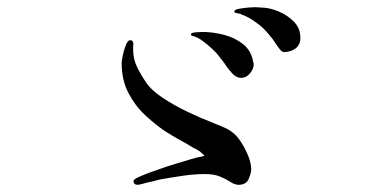

<svg xmlns="http://www.w3.org/2000/svg" viewBox="-20 -693 1040 535"><path d="M680 -221Q680 -211 673 -194.5Q666 -178 644 -178Q640 -178 636 -179.5Q632 -181 629 -182Q621 -187 612 -192Q603 -197 593 -201Q576 -208 551 -208Q523 -208 491.5 -203.5Q460 -199 432 -194Q425 -193 414.5 -190Q404 -187 393 -185Q383 -182 374.5 -180Q366 -178 364 -178Q352 -178 352 -189Q352 -193 366 -199.5Q380 -206 398 -212.5Q416 -219 428 -223Q447 -230 469 -236.5Q491 -243 509 -248.5Q527 -254 533 -255Q538 -255 550 -259Q543 -266 541 -267Q540 -269 537 -271Q534 -273 532 -274Q529 -276 525.5 -278Q522 -280 519 -281Q503 -291 482 -302.5Q461 -314 439 -328Q410 -348 382.5 -374Q355 -400 337 -435.5Q319 -471 319 -518Q319 -523 322 -538Q325 -553 330.5 -567Q336 -581 343 -581Q350 -581 351 -574Q351 -573 351.5 -570.5Q352 -568 351 -565Q351 -563 351 -560Q351 -557 351 -554Q351 -528 362.5 -505Q374 -482 390 -459Q404 -440 434 -420Q464 -400 501.5 -382Q539 -364 575 -350Q593 -343 608.5 -336Q624 -329 638 -315Q652 -300 666 -271.5Q680 -243 680 -221ZM687 -514Q687 -501 676.5 -488.5Q666 -476 652 -476Q639 -476 628.5 -487Q618 -498 611 -508Q606 -516 600 -524Q594 -532 588 -539Q583 -546 570.5 -557.5Q558 -569 544.5 -579Q531 -589 522 -591Q521 -592 516.5 -593Q512 -594 512 -597Q512 -602 526 -603Q540 -604 544 -604Q573 -604 604 -596Q635 -588 658 -569.5Q681 -551 686 -518Q687 -517 687 -514ZM817 -588Q817 -568 803.5 -558Q790 -548 771 -548Q765 -548 757.5 -558.5Q750 -569 747 -573Q741 -584 725 -602Q709 -620 698 -627Q688 -635 676 -642Q664 -649 652 -653Q650 -655 641.5 -656Q633 -657 633 -661Q633 -666 646 -668.5Q659 -671 673 -672Q687 -673 691 -673Q695 -673 699 -672.5Q703 -672 707 -672Q730 -672 755.5 -661.5Q781 -651 799 -632.5Q817 -614 817 -588Z"/></svg>

Font: Kaisei HarunoUmi Medium
Style: Regular
Weight: 500
Designer: Font-Kai, 金井和夫
Foundry: KAZUO KANAI
Version: Version 5.003